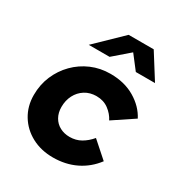

<svg xmlns="http://www.w3.org/2000/svg" viewBox="-177 -876 955 1014"><g transform="rotate(30 300.0 -369.5)"><path d="M291 11Q218 11 161 -19.5Q104 -50 71.5 -103.5Q39 -157 39 -225Q39 -288 62 -342Q85 -396 125.5 -437Q166 -478 219.5 -501Q273 -524 335 -524Q421 -524 484 -486.5Q547 -449 577 -391L451 -307Q435 -339 404 -362Q373 -385 330 -385Q290 -385 260 -366Q230 -347 213.5 -315Q197 -283 197 -243Q197 -208 212 -181.5Q227 -155 253.5 -141Q280 -127 313 -127Q351 -127 381.5 -144.5Q412 -162 437 -192L534 -106Q491 -49 429 -19Q367 11 291 11ZM158 -599 314 -750H467L562 -599H445L381 -682L285 -599Z"/></g></svg>

Font: Red Hat Mono
Style: Italic
Weight: 300
Italic angle: -12°
Monospace: yes
Designer: Pentagram, MCKL
Foundry: Pentagram, MCKL
Version: Version 1.023